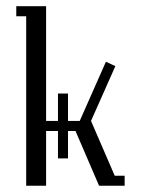

<svg xmlns="http://www.w3.org/2000/svg" viewBox="-20 -596 452 616"><path d="M32.2 -543.9V-576.2H127.9V-208H166V-295.9H198.2V-208H235.8L319.8 -397.9L350.1 -383.8L272 -208L348.1 -32.2H379.9V0H297.9L222.2 -175.8H198.2V-87.9H166V-175.8H127.9V0H64V-543.9Z"/></svg>

Font: Gawaa
Style: Regular
Weight: 400
Designer: T. Christopher White
Version: Version 1.0